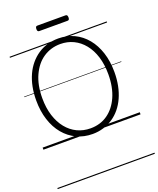

<svg xmlns="http://www.w3.org/2000/svg" viewBox="-243 -1202 1412 1718"><g transform="rotate(-20 462.5 -343.5)"><path d="M464 19Q381 19 312.5 -13.5Q244 -46 194 -106Q144 -166 117 -250Q90 -334 90 -436Q90 -504 102 -564Q114 -624 137 -674.5Q160 -725 193.5 -765Q227 -805 268.5 -833Q310 -861 359.5 -875.5Q409 -890 464 -890Q546 -890 614 -857.5Q682 -825 731.5 -765Q781 -705 808 -621.5Q835 -538 835 -436Q835 -368 823 -308Q811 -248 788 -197Q765 -146 732 -106Q699 -66 657.5 -38.5Q616 -11 567.5 4Q519 19 464 19ZM464 -35Q509 -35 550 -47Q591 -59 626 -83.5Q661 -108 688.5 -142.5Q716 -177 736 -221.5Q756 -266 766.5 -320Q777 -374 777 -436Q777 -529 754 -603Q731 -677 688.5 -729.5Q646 -782 589 -809.5Q532 -837 464 -837Q418 -837 377 -824.5Q336 -812 300.5 -788Q265 -764 237.5 -729.5Q210 -695 189.5 -650.5Q169 -606 158.5 -552Q148 -498 148 -436Q148 -343 171.5 -269Q195 -195 237.5 -142.5Q280 -90 337.5 -62.5Q395 -35 464 -35ZM329 -1010Q318 -1010 314 -1016.5Q310 -1023 310 -1035Q310 -1048 314 -1055Q318 -1062 329 -1062H597Q608 -1062 612 -1055Q616 -1048 616 -1035Q616 -1023 612 -1016.5Q608 -1010 597 -1010ZM0 365H925V375H0ZM0 -20H925V0H0ZM0 -505H925V-500H0ZM0 -885H925V-875H0Z"/></g></svg>

Font: Playwrite IT Moderna Guides
Style: Regular
Weight: 400
Designer: Veronika Burian, José Scaglione
Foundry: TypeTogether
Version: Version 1.003